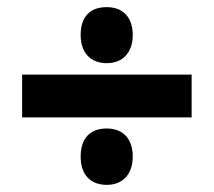

<svg xmlns="http://www.w3.org/2000/svg" viewBox="-20 -621 600 538"><path d="M279 -444C326 -444 352 -476 352 -523C352 -571 326 -601 279 -601C233 -601 206 -575 206 -523C206 -473 234 -444 279 -444ZM42 -292H517V-412H42ZM279 -103C326 -103 352 -135 352 -182C352 -232 325 -261 279 -261C233 -261 206 -234 206 -182C206 -131 234 -103 279 -103Z"/></svg>

Font: Kathrein 85 Heavy
Style: Regular
Weight: 900
Designer: Lazydogs Typefoundry, based on Open Sans by Ascender Corporation
Foundry: Lazydogs Typefoundry
Version: Version 1.003;PS 001.003;hotconv 1.0.88;makeotf.lib2.5.64775